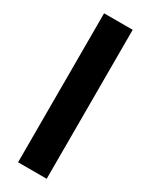

<svg xmlns="http://www.w3.org/2000/svg" viewBox="-192 -770 639 812"><g transform="rotate(30 127.0 -364.0)"><path d="M196.8 -727.5V0H57.1V-727.5Z"/></g></svg>

Font: Inter Cardless Tabular Bold
Style: Bold
Weight: 700
Designer: Rasmus Andersson
Foundry: rsms
Version: Version 4.000;git-4fc901f